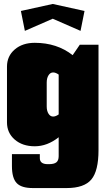

<svg xmlns="http://www.w3.org/2000/svg" viewBox="-20 -745 535 965"><path d="M105 -589.8 85 -689.9 245.1 -725.1 404.8 -689.9 384.8 -589.8 245.1 -650.9ZM475.1 -520V9.8Q475.1 114.3 439 157.2Q402.8 200.2 314.9 200.2H145Q87.4 200.2 63.7 175Q40 149.9 40 89.8V29.8H180.2V49.8Q180.2 80.1 220.2 80.1H225.1Q252 80.1 263.4 70.8Q274.9 61.5 274.9 40V-55.2Q217.8 -9.8 154.8 -9.8Q92.8 -9.8 54 -43.5Q15.1 -77.1 15.1 -129.9V-410.2Q15.1 -462.9 54 -496.3Q92.8 -529.8 154.8 -529.8Q266.1 -529.8 345.2 -467.8L380.9 -520ZM274.9 -169.9V-370.1Q259.8 -380.9 247.1 -380.9Q232.9 -380.9 223.9 -366.7Q214.8 -352.5 214.8 -330.1V-210Q214.8 -187.5 223.9 -173.3Q232.9 -159.2 247.1 -159.2Q259.8 -159.2 274.9 -169.9Z"/></svg>

Font: Mikodacs
Style: Regular
Weight: 400
Designer: gluk (gluksza@wp.pl)
Foundry: gluk (gluksza@wp.pl)
Version: Version 0.28